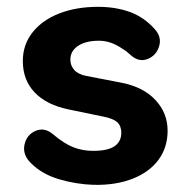

<svg xmlns="http://www.w3.org/2000/svg" viewBox="-20 -520 537 551"><path d="M69.4 -51.3Q44.3 -75.4 50.2 -104.3Q56.1 -133.1 81.8 -144.3Q107.4 -155.4 131.5 -135.2Q164.9 -107 191.2 -97.1Q217.5 -87.1 247.1 -87.1Q289.8 -87.1 309 -100.6Q328.1 -114.1 328.1 -139Q328.1 -158.6 316.6 -169.1Q305.2 -179.7 277.8 -185.1L175.8 -206.2Q113 -219.4 79.2 -255Q45.5 -290.6 45.5 -345Q45.5 -391.6 73.2 -426.9Q101 -462.2 149.8 -481.3Q198.7 -500.4 261.3 -500.4Q311.4 -500.4 352.3 -485.8Q393.2 -471.1 424.2 -436.3Q444.7 -413.6 436.6 -387.1Q428.5 -360.5 403.6 -350.7Q378.6 -340.8 355.2 -361.8Q343.4 -373 333.8 -378.4Q315.3 -391.4 298.3 -397.3Q281.3 -403.1 264.1 -403.1Q226.2 -403.1 204.1 -388.4Q181.9 -373.7 181.9 -348.8Q181.9 -332.2 192.9 -319.5Q203.9 -306.7 227.8 -302.1L329 -282.5Q391.7 -270.1 426.3 -232.8Q461 -195.5 461 -144.9Q461 -96.6 434.6 -61.1Q408.2 -25.6 359.8 -6.8Q311.4 12 247.7 10.4Q198.5 8.8 149.6 -5.6Q100.8 -20 69.4 -51.3Z"/></svg>

Font: SN Pro Thin
Style: Regular
Weight: 200
Designer: Tobias Whetton
Foundry: Supernotes
Version: Version 1.003;Glyphs 3.3 (3324)